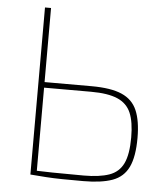

<svg xmlns="http://www.w3.org/2000/svg" viewBox="-51 -736 689 790"><g transform="rotate(5 293.5 -341.0)"><path d="M322 -384Q402 -384 447 -364.5Q492 -345 510.5 -302Q529 -259 529 -188Q529 -111 508.5 -68Q488 -25 442.5 -8.5Q397 8 322 8Q270 8 234.5 7.5Q199 7 169 5Q139 3 103 0L117 -18Q138 -17 192 -16Q246 -15 322 -15Q387 -15 427 -29Q467 -43 485 -80.5Q503 -118 503 -188Q503 -252 487 -289.5Q471 -327 431.5 -344Q392 -361 322 -361H116V-384ZM128 -690V0H103V-690Z"/></g></svg>

Font: Exo 2 Thin
Style: Regular
Weight: 250
Designer: Natanael Gama
Foundry: Natanael Gama
Version: Version 2.010